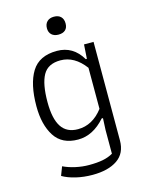

<svg xmlns="http://www.w3.org/2000/svg" viewBox="-125 -726 754 994"><g transform="rotate(-15 252.0 -229.5)"><path d="M213 -602Q213 -625 226.5 -638Q240 -651 263 -651Q287 -651 300 -638Q313 -625 313 -602Q313 -579 300 -567Q287 -555 263 -555Q240 -555 226.5 -567.5Q213 -580 213 -602ZM86 155 104 108Q133 122 169.5 130Q206 138 241 138Q285 138 315.5 132Q346 126 370 112V-15L373 -78H366Q301 -4 221 -4Q135 -4 95.5 -65.5Q56 -127 56 -226Q56 -345 96.5 -410.5Q137 -476 232 -476Q319 -476 366 -396H372L377 -472H428V56Q428 125 379 158.5Q330 192 246 192Q199 192 157 182Q115 172 86 155ZM368 -129V-349Q312 -424 237 -424Q170 -424 143.5 -376.5Q117 -329 117 -232Q117 -143 145.5 -99.5Q174 -56 234 -56Q312 -56 368 -129Z"/></g></svg>

Font: Athiti
Style: Regular
Weight: 400
Designer: CadsonDemak Team
Foundry: CadsonDemak
Version: Version 1.032